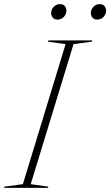

<svg xmlns="http://www.w3.org/2000/svg" viewBox="-63 -911 534 931"><path d="M255 -697 169.5 -709 171.5 -715H384.5L382.5 -709L293.5 -697L86 -18L171.5 -6L169.5 0H-43L-41.5 -6L48 -18ZM215.5 -816Q201 -816 193 -825.5Q185 -835 185 -847.5Q185 -864 197 -877.5Q209 -891 228.5 -891Q243 -891 251 -881.8Q259 -872.5 259 -859.5Q259 -843 247 -829.5Q235 -816 215.5 -816ZM408 -816Q393.5 -816 385.5 -825.5Q377.5 -835 377.5 -847.5Q377.5 -864 389.5 -877.5Q401.5 -891 421 -891Q435.5 -891 443.5 -881.8Q451.5 -872.5 451.5 -859.5Q451.5 -843 439.5 -829.5Q427.5 -816 408 -816Z"/></svg>

Font: Newsreader 72pt ExtraLight
Style: Italic
Weight: 275
Italic angle: -17°
Designer: Hugues Gentile
Foundry: Production Type
Version: Version 1.003; ttfautohint (v1.8.3)